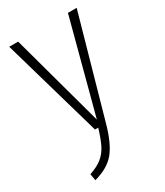

<svg xmlns="http://www.w3.org/2000/svg" viewBox="-182 -598 753 875"><g transform="rotate(-30 194.5 -160.5)"><path d="M224 2Q199 92 163 136.5Q127 181 53 201L47 166Q89 152 113.5 132Q138 112 153 82.5Q168 53 184 0H167L17 -522H64L197 -35L326 -522H372Z"/></g></svg>

Font: Fira Sans Extra Condensed ExtraLight
Style: Regular
Weight: 275
Width: 1
Designer: Carrois Corporate & Edenspiekermann AG
Foundry: Carrois Corporate GbR & Edenspiekermann AG
Version: Version 4.203